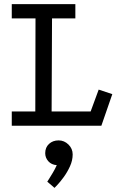

<svg xmlns="http://www.w3.org/2000/svg" viewBox="-20 -609 592 930"><path d="M37 -589H345V-520H232L230 -69H419L458 -175L524 -153L471 0H37V-69H151L152 -520H37ZM244 301 209 271Q209 271 217 258.5Q225 246 236 227.5Q247 209 255 191Q229 189 214 172Q199 155 199 133Q199 105 217.5 88Q236 71 264 71Q291 71 311.5 91Q332 111 332 139Q332 168 319 196.5Q306 225 288.5 249Q271 273 257.5 287Q244 301 244 301Z"/></svg>

Font: Podkova VF Beta
Style: Regular
Weight: 400
Designer: Ilya Yudin
Foundry: Cyreal (www.cyreal.org)
Version: Version 2.100